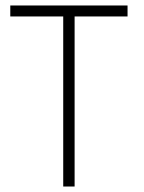

<svg xmlns="http://www.w3.org/2000/svg" viewBox="-20 -680 524 700"><path d="M210.5 -620H17.5V-660H445V-620H252V0H210.5Z"/></svg>

Font: League Spartan Thin ExtraLight
Style: Regular
Weight: 250
Version: Version 2.002